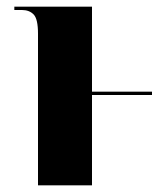

<svg xmlns="http://www.w3.org/2000/svg" viewBox="-20 -556 481 576"><path d="M94 0H256V-271H436V-281H256V-536H23V-526H46Q68 -526 81 -512.5Q94 -499 94 -455Z"/></svg>

Font: Noto Serif Display SemiCondensed Extra
Style: Regular
Weight: 800
Width: 4
Designer: Monotype Design Team
Foundry: Monotype Imaging Inc.
Version: Version 1.900